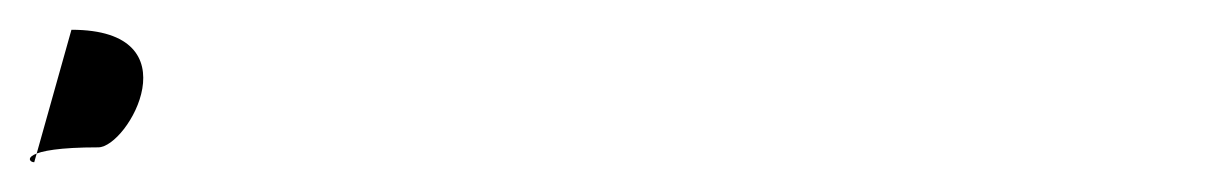

<svg xmlns="http://www.w3.org/2000/svg" viewBox="-48 -20 821 129"><path d="M0 0C83 0 38 79 18 79C-35 79 -30 89 -25 89Z"/></svg>

Font: CiSf OpenHand
Style: BdExtObl
Weight: 400
Foundry: Cannot Into Space Fonts
Version: Version 0.7892